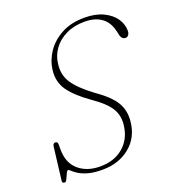

<svg xmlns="http://www.w3.org/2000/svg" viewBox="-131 -813 844 927"><g transform="rotate(-20 291.0 -350.0)"><path d="M239 10Q193.5 10 164.5 1.5Q135.5 -7 118.8 -17.8Q102 -28.5 93.5 -37Q85 -45.5 80.5 -45.5Q75.5 -45.5 69.8 -32.8Q64 -20 58 -7.2Q52 5.5 46.5 5.5Q31 5.5 34 -9L54.5 -178Q57 -192 68 -192Q80.5 -192 80.5 -177.5V-150.5Q81 -81 123.8 -44.8Q166.5 -8.5 233.5 -8.5Q305 -8.5 351.2 -47.2Q397.5 -86 406.5 -149.5Q415 -199 393.2 -238.5Q371.5 -278 303.5 -325Q231.5 -375.5 199.8 -421Q168 -466.5 176 -527Q181.5 -572.5 209.5 -614.2Q237.5 -656 287 -683Q336.5 -710 405.5 -710Q462 -710 501.5 -691.2Q541 -672.5 561.5 -642.8Q582 -613 582 -579.5Q582 -566.5 575.8 -558.2Q569.5 -550 561 -550Q550.5 -550 544.8 -556Q539 -562 536.5 -570L530.5 -596Q519.5 -644 486 -667.8Q452.5 -691.5 400.5 -691.5Q345.5 -691.5 304.5 -671.5Q263.5 -651.5 239.5 -618.2Q215.5 -585 211 -545Q203 -490 230.8 -447.2Q258.5 -404.5 326.5 -354Q400 -303 425 -260Q450 -217 444.5 -164Q437 -83.5 379.8 -36.8Q322.5 10 239 10Z"/></g></svg>

Font: Fraunces 9pt Thin
Style: Italic
Weight: 100
Italic angle: -16°
Version: Version 1.000;[b76b70a41]